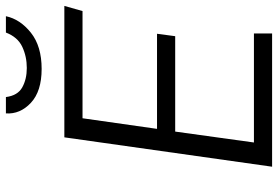

<svg xmlns="http://www.w3.org/2000/svg" viewBox="-162 -756 919 634"><g transform="rotate(-90 297.0 -439.5)"><path d="M63 0 160 -686H594L577 -626H223L188 -380H502L494 -320H179L143 -60H503V0ZM386 -761Q312 -761 274 -796.5Q236 -832 239 -879H293Q298 -840 325 -825Q352 -810 389 -810Q427 -810 459 -825Q491 -840 506 -879H560Q550 -832 505.5 -796.5Q461 -761 386 -761Z"/></g></svg>

Font: Chivo Medium ExtraLight
Style: Italic
Weight: 250
Italic angle: -8.05°
Version: Version 2.002